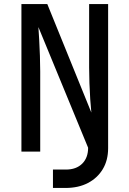

<svg xmlns="http://www.w3.org/2000/svg" viewBox="-20 -750 640 950"><path d="M242 180V89H306Q357 89 386.5 60Q416 31 416 -19L170 -616Q172 -590 174 -552.5Q176 -515 177.5 -474Q179 -433 179 -397V0H86V-730H214L432 -193Q429 -220 426.5 -258.5Q424 -297 422.5 -338.5Q421 -380 421 -416V-730H515V-17Q515 43 488.5 87Q462 131 415 155.5Q368 180 304 180Z"/></svg>

Font: JetBrains Mono NL Medium
Style: Regular
Weight: 500
Monospace: yes
Designer: Philipp Nurullin, Konstantin Bulenkov
Foundry: JetBrains
Version: Version 2.305; ttfautohint (v1.8.4.7-5d5b)